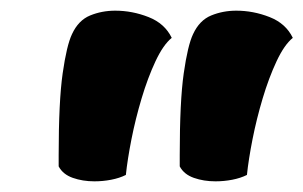

<svg xmlns="http://www.w3.org/2000/svg" viewBox="-20 -749 569 360"><path d="M157 -409Q135 -409 116.5 -415.5Q98 -422 90 -437V-458Q90 -559 97.5 -611.5Q105 -664 115 -685Q127 -711 149 -720Q171 -729 196 -729Q228 -729 258.5 -717Q289 -705 302 -678Q286 -665 271.5 -634Q257 -603 245.5 -564.5Q234 -526 226.5 -488Q219 -450 216 -421Q204 -415 188.5 -412Q173 -409 157 -409ZM384 -409Q362 -409 343.5 -415.5Q325 -422 317 -437V-458Q317 -559 324.5 -611.5Q332 -664 342 -685Q354 -711 376 -720Q398 -729 423 -729Q455 -729 485.5 -717Q516 -705 529 -678Q513 -665 498.5 -634Q484 -603 472.5 -564.5Q461 -526 453.5 -488Q446 -450 443 -421Q431 -415 415.5 -412Q400 -409 384 -409Z"/></svg>

Font: Agbalumo
Style: Regular
Weight: 400
Designer: Raphael Alegbeleye
Foundry: Sorkin Type Co.
Version: Version 1.000; ttfautohint (v1.8.4)